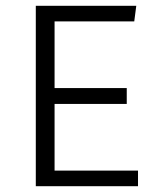

<svg xmlns="http://www.w3.org/2000/svg" viewBox="-20 -645 553 665"><path d="M169 -285V-54H458V0H104V-625H452L445 -571H169V-340H419V-285Z"/></svg>

Font: Changa ExtraLight
Style: Regular
Weight: 250
Designer: Eduardo Rodriguez Tunni
Foundry: Eduardo Rodriguez Tunni
Version: Version 3.002; ttfautohint (v1.8.2)